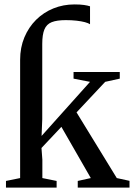

<svg xmlns="http://www.w3.org/2000/svg" viewBox="-20 -848 606 868"><path d="M7 0V-30L71 -43V-577.5Q71 -633 90.2 -679Q109.5 -725 143.2 -758.5Q177 -792 221.5 -810Q266 -828 316.5 -828Q342.5 -828 359.8 -825.5Q377 -823 387 -819.5V-738.5Q379.5 -743.5 363.8 -747.8Q348 -752 326 -754.5Q304 -757 277.5 -757Q237 -757 213.8 -747.8Q190.5 -738.5 180.8 -715Q171 -691.5 171 -649.5V-309L168 -233.5L387 -478L312.5 -492.5V-522.5H521.5V-492.5L455.5 -478L326 -340L508 -43L565.5 -30.5V0H331.5V-30L390.5 -43L257.5 -274.5L167.5 -179L171.5 -126V-43L236 -30V0Z"/></svg>

Font: Merriweather 96pt
Style: Regular
Weight: 400
Version: Version 2.100